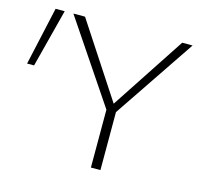

<svg xmlns="http://www.w3.org/2000/svg" viewBox="-113 -767 935 876"><g transform="rotate(15 354.5 -329.0)"><path d="M397 -260 129 -658H184L427 -287ZM388 0V-289H433V0ZM425 -262 399 -287 643 -658H692ZM17 -383H-16L45 -658H88Z"/></g></svg>

Font: Ysabeau SC ExtraLight
Style: Regular
Weight: 250
Designer: Christian Thalmann (Catharsis Fonts)
Version: Version 2.001;gftools[0.9.30]; featfreeze: smcp